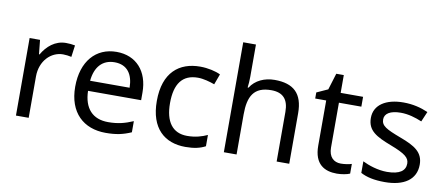

<svg xmlns="http://www.w3.org/2000/svg" viewBox="-68 -1029 3031 1307"><g transform="rotate(10 1447.5 -375.0)"><path d="M335 -546C260 -546 205 -497 171 -438H167L157 -536H85V0H173V-286C173 -394 246 -466 329 -466C347 -466 370 -463 387 -459L398 -540C380 -544 355 -546 335 -546Z M685 -546C543 -546 448 -440 448 -264C448 -85 553 10 706 10C779 10 827 -1 882 -25V-102C826 -78 778 -65 710 -65C603 -65 542 -130 539 -251H906V-304C906 -450 822 -546 685 -546ZM684 -474C773 -474 813 -412 814 -321H541C550 -417 600 -474 684 -474Z M1257 10C1318 10 1359 0 1395 -19V-97C1358 -80 1314 -66 1256 -66C1155 -66 1103 -137 1103 -266C1103 -400 1154 -469 1261 -469C1298 -469 1345 -456 1377 -444L1404 -517C1372 -533 1317 -546 1263 -546C1119 -546 1012 -463 1012 -265C1012 -75 1114 10 1257 10Z M1610 -537V-760H1522V0H1610V-277C1610 -402 1647 -472 1767 -472C1849 -472 1887 -429 1887 -343V0H1974V-349C1974 -486 1908 -545 1778 -545C1709 -545 1645 -517 1611 -462H1605C1608 -483 1610 -511 1610 -537Z M2319 -62C2270 -62 2235 -93 2235 -158V-468H2390V-536H2235V-659H2183L2148 -545L2071 -510V-468H2147V-156C2147 -26 2220 10 2304 10C2336 10 2375 3 2394 -6V-73C2377 -67 2345 -62 2319 -62Z M2850 -148C2850 -234 2791 -269 2689 -307C2586 -346 2551 -364 2551 -409C2551 -449 2590 -474 2662 -474C2714 -474 2764 -459 2809 -440L2839 -510C2789 -532 2733 -546 2668 -546C2548 -546 2467 -495 2467 -404C2467 -316 2529 -284 2633 -244C2738 -204 2765 -180 2765 -140C2765 -92 2727 -61 2638 -61C2575 -61 2510 -83 2468 -104V-24C2509 -2 2561 10 2636 10C2767 10 2850 -44 2850 -148Z"/></g></svg>

Font: Noto Sans Newa
Style: Regular
Weight: 400
Designer: Monotype Design Team
Foundry: Monotype Imaging Inc.
Version: Version 2.007